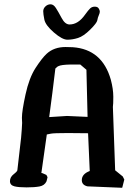

<svg xmlns="http://www.w3.org/2000/svg" viewBox="-20 -892 643 911"><path d="M310.1 -775.9Q351.1 -775.9 383.8 -822.8Q398.9 -843.8 407.7 -852.1Q416.5 -860.4 429.7 -860.4Q442.9 -860.4 448.2 -852.1Q453.6 -843.8 453.6 -836.9Q453.6 -830.1 448.7 -819.3Q443.8 -808.6 441.7 -795.7Q439.5 -782.7 408 -751.5Q376.5 -720.2 350.3 -711.9Q324.2 -703.6 299.8 -703.6Q275.4 -703.6 235.6 -738Q195.8 -772.5 190.4 -799.1Q185.1 -825.7 185.1 -838.6Q185.1 -851.6 195.6 -861.6Q206.1 -871.6 220 -871.6Q233.9 -871.6 245.1 -854.2Q256.3 -836.9 272.5 -806.4Q288.6 -775.9 310.1 -775.9ZM368.2 -37.6Q368.2 -66.4 405.8 -80.6Q401.4 -170.4 397.9 -259.8Q370.1 -260.7 302.7 -260.7Q235.4 -260.7 221.4 -257.8Q207.5 -254.9 202.1 -253.9Q189.5 -162.6 176.3 -71.3Q178.2 -70.8 181.6 -70.3L200.2 -62L204.1 -54.2L205.6 -51.3L200.7 -31.7Q191.4 -11.7 167.5 -7.3Q143.6 -2.9 106.2 -2.9Q68.8 -2.9 48.8 -7.8Q27.3 -13.2 27.3 -32.5Q27.3 -51.8 44.9 -65.4Q62.5 -79.1 62.5 -85V-85.4L80.1 -238.3Q84 -281.7 85 -308.6L84 -333Q84 -365.2 101.1 -443.8Q118.2 -522.5 148.9 -569.8Q179.7 -617.2 201.7 -637.2Q236.3 -668.9 291 -668.9Q304.2 -668.9 325.2 -668Q464.8 -658.2 505.9 -513.7Q517.6 -469.2 517.6 -432.9Q517.6 -396.5 515.6 -384.8L526.4 -84L562.5 -54.7L569.8 -40L561 -5.4Q560.5 -2.9 559.6 -1L395 -7.8Q369.6 -13.7 368.2 -35.2ZM316.4 -585.9Q269.5 -585 257.3 -578.1Q254.9 -578.1 249 -572.5Q243.2 -566.9 242.7 -566.9Q229 -451.2 213.4 -336.4L297.9 -341.8Q313.5 -341.8 395.5 -337.4Q392.1 -449.2 390.1 -561L360.8 -585.9Z"/></svg>

Font: Drukaatie burti
Style: Demi
Weight: 600
Version: Version 0.14